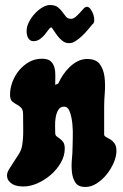

<svg xmlns="http://www.w3.org/2000/svg" viewBox="-20 -739 492 765"><path d="M147 -505Q171 -505 182 -495Q193 -485 197 -469.5Q201 -454 200.5 -435.5Q200 -417 200 -401L212 -406Q219 -422 230.5 -439.5Q242 -457 257 -471.5Q272 -486 289.5 -495Q307 -504 327 -504Q363 -504 378 -483Q393 -462 396.5 -432Q400 -402 397.5 -369.5Q395 -337 395 -315V-203Q395 -197 402.5 -193Q410 -189 419.5 -183.5Q429 -178 436.5 -167.5Q444 -157 444 -138Q444 -116 433 -90.5Q422 -65 404.5 -43.5Q387 -22 365 -8Q343 6 320 6Q292 6 280.5 -11.5Q269 -29 266.5 -54Q264 -79 266.5 -105.5Q269 -132 269 -149Q269 -161 270 -188.5Q271 -216 268.5 -243.5Q266 -271 258.5 -292.5Q251 -314 235 -314Q220 -314 212.5 -301.5Q205 -289 202 -272Q199 -255 199.5 -237.5Q200 -220 200 -209Q200 -200 206 -195.5Q212 -191 219 -186Q226 -181 232 -172.5Q238 -164 238 -147Q238 -118 222.5 -91Q207 -64 183 -43Q159 -22 130 -9Q101 4 73 4Q62 4 50.5 2Q39 0 29.5 -5.5Q20 -11 14 -19.5Q8 -28 8 -41Q8 -51 16 -64.5Q24 -78 34.5 -93.5Q45 -109 55 -125Q65 -141 68 -158Q73 -188 72.5 -220.5Q72 -253 72 -283Q72 -302 64 -310Q56 -318 46 -323Q36 -328 28 -335.5Q20 -343 20 -362Q20 -387 29.5 -412.5Q39 -438 56 -458.5Q73 -479 96 -492Q119 -505 147 -505ZM185 -630Q180 -630 174 -621.5Q168 -613 159.5 -602.5Q151 -592 139.5 -583.5Q128 -575 113 -575Q100 -575 93 -586.5Q86 -598 86 -615Q86 -633 95.5 -651.5Q105 -670 119 -685Q133 -700 149 -709.5Q165 -719 179 -719Q199 -719 210 -710.5Q221 -702 228.5 -691.5Q236 -681 243 -672.5Q250 -664 263 -664Q272 -664 281 -671.5Q290 -679 298 -688Q306 -697 313 -704.5Q320 -712 326 -712Q334 -712 341 -702.5Q348 -693 352 -681Q356 -669 355.5 -657.5Q355 -646 348 -642Q339 -631 328 -618Q317 -605 305 -594Q293 -583 280.5 -575Q268 -567 255 -567Q243 -567 233.5 -573Q224 -579 216 -588Q208 -597 201 -607.5Q194 -618 187 -628Q186 -628 185 -629V-630Z"/></svg>

Font: r_Neptun CAT
Style: Regular
Weight: 400
Foundry: Peter Wiegel, CAT-Fonts
Version: Version 1.000;June 8, 2024;FontCreator 14.0.0.2814 32-bit